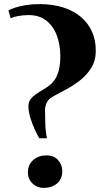

<svg xmlns="http://www.w3.org/2000/svg" viewBox="-20 -908 502 936"><path d="M171.5 -234Q162.5 -249 150 -275.8Q137.5 -302.5 128.2 -333Q119 -363.5 118.5 -388.5Q118.5 -404.5 124.2 -416.2Q130 -428 141.2 -437.8Q152.5 -447.5 169.5 -458.2Q186.5 -469 209 -483Q229 -495.5 243.5 -514.8Q258 -534 266 -563.2Q274 -592.5 274 -634.5Q274 -689.5 257 -735Q240 -780.5 205.8 -807.5Q171.5 -834.5 119.5 -834.5Q93.5 -834.5 69.5 -830Q45.5 -825.5 32 -819L21 -857Q32.5 -864 54.2 -871Q76 -878 105.8 -883Q135.5 -888 171.5 -888Q237.5 -888 288.8 -871.5Q340 -855 375.2 -824.8Q410.5 -794.5 428.8 -753Q447 -711.5 447 -661Q447 -613 425.5 -578Q404 -543 371.8 -517.5Q339.5 -492 305.5 -473.8Q271.5 -455.5 245.8 -441.8Q220 -428 213 -416Q206 -406.5 202.8 -394.5Q199.5 -382.5 199.5 -369Q199.5 -340 200.8 -303.5Q202 -267 209 -234ZM191.5 8Q161.5 8 138.8 -13.2Q116 -34.5 116 -68Q116 -105 142 -127.8Q168 -150.5 205.5 -150.5Q243.5 -150.5 263.5 -127.2Q283.5 -104 283.5 -74.5Q283.5 -35 258.2 -13.5Q233 8 191.5 8Z"/></svg>

Font: Merriweather 144pt Black
Style: Regular
Weight: 900
Version: Version 2.100